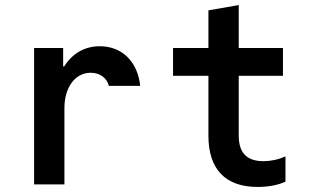

<svg xmlns="http://www.w3.org/2000/svg" viewBox="-20 -730 1240 760"><path d="M235 0V-302C235 -385 278 -442 339 -442C375 -442 403 -422 411 -390H535C525 -486 463 -547 375 -547C315 -547 266 -518 234 -467H230V-540H115V0Z M925 -193V-430H1100V-540H925V-710L805 -689V-540H665V-430H805V-193C805 -60 872 10 1000 10C1041 10 1080 3 1110 -11V-111C1081 -98 1051 -92 1023 -92C957 -92 925 -125 925 -193Z"/></svg>

Font: CommitMono
Style: Bold
Weight: 700
Monospace: yes
Designer: Eigil Nikolajsen
Foundry: Eigil Nikolajsen
Version: Version 1.143